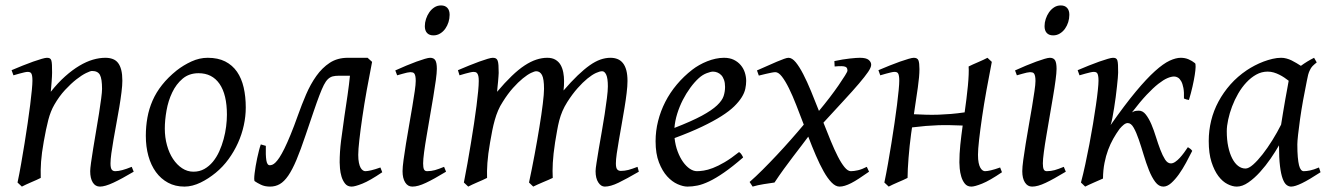

<svg xmlns="http://www.w3.org/2000/svg" viewBox="-20 -671 4920 711"><path d="M475.1 -35.2Q430.7 -8.8 399.7 5.6Q368.7 20 350.1 20Q333 20 323.5 4.6Q314 -10.7 314 -37.1Q314 -45.9 317.1 -68.6Q320.3 -91.3 325.2 -121.6Q330.1 -151.9 335.9 -186Q341.8 -220.2 346.7 -251Q351.6 -281.7 354.7 -306.2Q357.9 -330.6 357.9 -341.8Q357.9 -378.9 350.1 -393.6Q342.3 -408.2 320.8 -408.2Q314.5 -408.2 298.6 -400.4Q282.7 -392.6 262.7 -377Q242.7 -361.3 220.9 -337.9Q199.2 -314.5 181.2 -283.2Q167.5 -259.8 158.9 -227.1Q150.4 -194.3 142.1 -147Q134.3 -103.5 132.1 -72.3Q129.9 -41 130.9 -12.2Q124.5 -8.8 115 -4.6Q105.5 -0.5 95.5 3.9Q85.4 8.3 76.2 12.5Q66.9 16.6 61 20L44.9 4.9Q51.8 -27.3 58.3 -64.9Q64.9 -102.5 71 -140.4Q77.1 -178.2 82.5 -215.1Q87.9 -252 91.8 -283Q95.7 -314 97.9 -337.4Q100.1 -360.8 100.1 -372.1Q100.1 -383.3 98.9 -389.9Q97.7 -396.5 95.5 -399.7Q93.3 -402.8 89.8 -403.8Q86.4 -404.8 82 -404.8Q77.6 -404.8 69.1 -402.8Q60.5 -400.9 51.8 -398.4Q41.5 -395.5 29.8 -392.1L22.9 -411.1Q43.5 -419.9 64.2 -428.2Q85 -436.5 103 -442.9Q121.1 -449.2 134.5 -453.1Q147.9 -457 153.8 -457Q160.6 -457 164.6 -454.8Q168.5 -452.6 170.2 -446.8Q171.9 -440.9 172.4 -430.2Q172.9 -419.4 172.9 -401.9Q172.9 -396.5 172.4 -387.2Q171.9 -377.9 171.1 -367.4Q170.4 -356.9 169.4 -346.9Q168.5 -336.9 168 -331.1Q194.3 -364.3 221.2 -388.2Q248 -412.1 273.9 -427.5Q299.8 -442.9 324 -450Q348.1 -457 370.1 -457Q385.3 -457 397.2 -452.6Q409.2 -448.2 417 -438.2Q424.8 -428.2 429 -411.9Q433.1 -395.5 433.1 -372.1Q433.1 -355 429.9 -329.6Q426.8 -304.2 421.9 -274.7Q417 -245.1 411.1 -213.9Q405.3 -182.6 400.4 -154.3Q395.5 -126 392.3 -102.8Q389.2 -79.6 389.2 -65.9Q389.2 -49.3 393.6 -43.2Q397.9 -37.1 406.7 -37.1Q418 -37.1 432.6 -41Q447.3 -44.9 467.8 -53.2Z M820.3 -246.1Q820.3 -320.8 793 -360.4Q765.6 -399.9 715.3 -399.9Q680.2 -399.9 656.2 -379.6Q632.3 -359.4 617.7 -328.6Q603 -297.9 596.7 -262Q590.3 -226.1 590.3 -194.8Q590.3 -162.1 598.4 -133.1Q606.4 -104 620.8 -82.3Q635.3 -60.5 654.5 -47.9Q673.8 -35.2 696.3 -35.2Q718.8 -35.2 736.6 -45.2Q754.4 -55.2 768.3 -72Q782.2 -88.9 792 -110.6Q801.8 -132.3 808.1 -155.8Q814.5 -179.2 817.4 -202.6Q820.3 -226.1 820.3 -246.1ZM890.1 -272.9Q890.1 -240.2 882.8 -206.8Q875.5 -173.3 861.3 -141.8Q847.2 -110.4 826.4 -81.8Q805.7 -53.2 778.3 -30.8Q765.6 -20.5 751.5 -11.2Q737.3 -2 722.7 5.1Q708 12.2 692.9 16.1Q677.7 20 663.1 20Q628.9 20 602.3 5.6Q575.7 -8.8 557.4 -33.9Q539.1 -59.1 529.5 -93.5Q520 -127.9 520 -168Q520 -203.1 525.9 -235.6Q531.7 -268.1 544.9 -298.3Q558.1 -328.6 580.1 -356.4Q602.1 -384.3 634.3 -410.2Q659.2 -429.7 689 -443.4Q718.8 -457 749 -457Q787.1 -457 814 -443.4Q840.8 -429.7 857.7 -405.3Q874.5 -380.9 882.3 -347.2Q890.1 -313.5 890.1 -272.9Z M1237.8 -69.8Q1237.8 -107.9 1242.9 -149.2Q1248 -190.4 1255.4 -240.2Q1258.3 -258.8 1261.2 -279.1Q1264.2 -299.3 1267.1 -319.1Q1270 -338.9 1272.2 -357.2Q1274.4 -375.5 1275.9 -390.6H1235.4Q1221.7 -390.6 1212.2 -388.2Q1202.6 -385.7 1194.6 -378.2Q1186.5 -370.6 1179.2 -356.2Q1171.9 -341.8 1162.6 -317.4Q1153.3 -293 1141.1 -257.1Q1128.9 -221.2 1111.8 -170.9Q1093.3 -115.7 1077.9 -79.1Q1062.5 -42.5 1047.4 -20.5Q1032.2 1.5 1016.1 10.7Q1000 20 980 20Q960.4 20 946 12.9Q931.6 5.9 923.3 0Q921.4 -1.5 921.4 -9.5Q921.4 -17.6 922.9 -29.5Q924.3 -41.5 926.8 -56.2Q929.2 -70.8 932.4 -85.4Q935.5 -100.1 939 -113.5Q942.4 -127 945.8 -136.2L964.4 -130.9Q963.4 -95.7 966.3 -77.4Q969.2 -59.1 979 -59.1Q983.4 -59.1 988.5 -61Q993.7 -63 1000.2 -69.3Q1006.8 -75.7 1014.9 -87.9Q1022.9 -100.1 1033.2 -120.8Q1043.5 -141.6 1055.9 -171.9Q1068.4 -202.1 1083.5 -244.6Q1097.2 -283.2 1113.5 -321.3Q1129.9 -359.4 1151.4 -389.6Q1172.9 -419.9 1201.2 -438.5Q1229.5 -457 1268.1 -457H1341.8V-456.5L1357.9 -441.9Q1347.7 -390.1 1338.1 -337.2Q1328.6 -284.2 1321.8 -237.3Q1314.9 -190.4 1310.8 -153.6Q1306.6 -116.7 1306.6 -97.7Q1306.6 -80.1 1309.1 -68.4Q1311.5 -56.6 1315.4 -49.8Q1319.3 -43 1324 -40Q1328.6 -37.1 1332.5 -37.1Q1340.8 -37.1 1354.5 -40.3Q1368.2 -43.5 1388.7 -50.8L1395.5 -33.2Q1349.6 -2 1322 9Q1294.4 20 1282.2 20Q1266.6 20 1257.8 8.8Q1249 -2.4 1244.6 -17.3Q1240.2 -32.2 1239 -47.4Q1237.8 -62.5 1237.8 -69.8Z M1631.8 -35.2Q1608.9 -21.5 1590.6 -11.2Q1572.3 -1 1557.1 6.1Q1542 13.2 1529.8 16.6Q1517.6 20 1506.8 20Q1490.2 20 1480.5 4.6Q1470.7 -10.7 1470.7 -37.1Q1470.7 -51.8 1474.4 -78.9Q1478 -106 1483.4 -138.9Q1488.8 -171.9 1495.1 -207.8Q1501.5 -243.7 1506.8 -276.1Q1512.2 -308.6 1515.9 -333.7Q1519.5 -358.9 1519.5 -371.1Q1519.5 -382.3 1518.1 -388.9Q1516.6 -395.5 1514.2 -398.7Q1511.7 -401.9 1507.8 -402.8Q1503.9 -403.8 1499.5 -403.8Q1495.6 -403.8 1487.5 -402.1Q1479.5 -400.4 1471.2 -397.9Q1461.9 -395.5 1450.7 -392.1L1443.8 -410.2Q1464.4 -419.4 1484.6 -428Q1504.9 -436.5 1522.5 -442.9Q1540 -449.2 1553.2 -453.1Q1566.4 -457 1572.8 -457Q1586.4 -457 1592 -447.8Q1597.7 -438.5 1597.7 -416Q1597.7 -401.9 1594 -374.3Q1590.3 -346.7 1584.5 -312.5Q1578.6 -278.3 1572.3 -241Q1565.9 -203.6 1560.1 -169.4Q1554.2 -135.3 1550.5 -107.7Q1546.9 -80.1 1546.9 -65.9Q1546.9 -50.8 1550 -43.9Q1553.2 -37.1 1561.5 -37.1Q1576.7 -37.1 1590.6 -41Q1604.5 -44.9 1624.5 -53.2ZM1645 -616.2Q1645 -602.5 1640.9 -589.1Q1636.7 -575.7 1628.9 -564.7Q1621.1 -553.7 1609.9 -546.9Q1598.6 -540 1585 -540Q1569.8 -540 1561.5 -548.8Q1553.2 -557.6 1553.2 -574.2Q1553.2 -587.4 1557.6 -600.8Q1562 -614.3 1569.8 -625.5Q1577.6 -636.7 1588.6 -643.8Q1599.6 -650.9 1613.3 -650.9Q1628.4 -650.9 1636.7 -641.8Q1645 -632.8 1645 -616.2Z M2345.7 -35.2Q2300.3 -8.8 2270.5 5.6Q2240.7 20 2219.7 20Q2205.6 20 2195.6 4.6Q2185.5 -10.7 2185.5 -37.1Q2185.5 -45.9 2189 -67.9Q2192.4 -89.8 2197.3 -119.4Q2202.1 -148.9 2208.3 -182.6Q2214.4 -216.3 2219.2 -248.3Q2224.1 -280.3 2227.5 -307.6Q2231 -335 2231 -351.1Q2231 -381.3 2224.9 -394.3Q2218.8 -407.2 2210 -407.2Q2200.7 -407.2 2186.5 -400.6Q2172.4 -394 2155.3 -380.1Q2138.2 -366.2 2118.9 -344.5Q2099.6 -322.8 2080.6 -293Q2069.8 -275.9 2062.7 -259.3Q2055.7 -242.7 2051 -224.9Q2046.4 -207 2043 -187.3Q2039.6 -167.5 2035.6 -144Q2028.8 -99.6 2027.1 -67.9Q2025.4 -36.1 2026.9 -12.2Q2020 -8.8 2010.3 -4.6Q2000.5 -0.5 1990.2 3.9Q1980 8.3 1970.5 12.5Q1960.9 16.6 1954.6 20L1939 4.9Q1949.7 -44.9 1959.7 -98.6Q1969.7 -152.3 1977.5 -200.4Q1985.4 -248.5 1990 -286.1Q1994.6 -323.7 1994.6 -341.8Q1994.6 -378.9 1987.1 -393.1Q1979.5 -407.2 1965.8 -407.2Q1959.5 -407.2 1946.3 -400.9Q1933.1 -394.5 1916 -380.6Q1898.9 -366.7 1879.6 -345.2Q1860.4 -323.7 1841.8 -293.9Q1831.5 -278.3 1824.5 -261.7Q1817.4 -245.1 1812.3 -226.8Q1807.1 -208.5 1803 -188Q1798.8 -167.5 1794.9 -144Q1787.1 -99.6 1784.9 -67.6Q1782.7 -35.6 1783.7 -12.2Q1777.3 -8.8 1767.8 -4.6Q1758.3 -0.5 1748.3 3.9Q1738.3 8.3 1729 12.5Q1719.7 16.6 1713.9 20L1697.8 4.9Q1704.6 -29.3 1711.2 -66.7Q1717.8 -104 1723.9 -141.1Q1730 -178.2 1735.4 -213.6Q1740.7 -249 1744.6 -279.3Q1748.5 -309.6 1750.7 -333.3Q1752.9 -356.9 1752.9 -371.1Q1752.9 -382.3 1751.5 -388.9Q1750 -395.5 1747.3 -399.2Q1744.6 -402.8 1741.2 -403.8Q1737.8 -404.8 1733.9 -404.8Q1729 -404.8 1720.5 -402.8Q1711.9 -400.9 1703.1 -398.4Q1692.9 -395.5 1681.6 -392.1L1675.8 -411.1Q1696.3 -419.9 1716.8 -428.2Q1737.3 -436.5 1754.9 -442.9Q1772.5 -449.2 1785.6 -453.1Q1798.8 -457 1804.7 -457Q1812 -457 1816.4 -454.6Q1820.8 -452.1 1823 -446Q1825.2 -439.9 1825.9 -429Q1826.7 -418 1826.7 -400.9Q1826.7 -395.5 1825.9 -387.5Q1825.2 -379.4 1824.5 -369.9Q1823.7 -360.4 1822.5 -350.1Q1821.3 -339.8 1820.8 -331.1Q1849.6 -365.2 1874.8 -389.4Q1899.9 -413.6 1922.6 -428.5Q1945.3 -443.4 1966.1 -450.2Q1986.8 -457 2006.8 -457Q2024.9 -457 2037.1 -449.7Q2049.3 -442.4 2056.2 -430.2Q2063 -418 2065.9 -402.6Q2068.8 -387.2 2068.8 -371.1Q2068.8 -361.8 2068.4 -354.2Q2067.9 -346.7 2066.9 -335.9Q2095.2 -368.7 2119.1 -391.6Q2143.1 -414.6 2163.8 -429.2Q2184.6 -443.8 2203.4 -450.4Q2222.2 -457 2240.7 -457Q2254.9 -457 2266.6 -452.4Q2278.3 -447.8 2286.6 -437.5Q2294.9 -427.2 2299.3 -410.9Q2303.7 -394.5 2303.7 -371.1Q2303.7 -352.5 2300.5 -326.4Q2297.4 -300.3 2292.5 -271Q2287.6 -241.7 2282.2 -210.9Q2276.9 -180.2 2272 -152.6Q2267.1 -125 2263.9 -102.3Q2260.7 -79.6 2260.7 -65.9Q2260.7 -49.3 2265.6 -43.7Q2270.5 -38.1 2278.8 -38.1Q2293 -38.1 2306.9 -41.7Q2320.8 -45.4 2340.8 -53.2Z M2567.9 -381.8Q2551.8 -367.2 2536.4 -346.2Q2521 -325.2 2508.5 -300.8Q2496.1 -276.4 2487.8 -249.8Q2479.5 -223.1 2477.5 -197.3Q2541.5 -222.2 2578.9 -242.4Q2616.2 -262.7 2635.3 -280.8Q2654.3 -298.8 2659.7 -315.4Q2665 -332 2665 -349.1Q2665 -364.3 2661.1 -375.2Q2657.2 -386.2 2650.9 -392.8Q2644.5 -399.4 2636.5 -402.6Q2628.4 -405.8 2620.1 -405.8Q2612.3 -405.8 2597.2 -400.1Q2582 -394.5 2567.9 -381.8ZM2743.2 -371.1Q2743.2 -357.4 2740 -342.3Q2736.8 -327.1 2726.8 -311Q2716.8 -294.9 2699 -277.3Q2681.2 -259.8 2651.6 -241Q2622.1 -222.2 2579.6 -201.9Q2537.1 -181.6 2478 -159.7Q2481 -132.3 2489.5 -109.9Q2498 -87.4 2509.5 -71.3Q2521 -55.2 2534.4 -46.1Q2547.9 -37.1 2561 -37.1Q2571.3 -37.1 2585.9 -39.3Q2600.6 -41.5 2619.9 -48.8Q2639.2 -56.2 2663.3 -70.3Q2687.5 -84.5 2716.8 -107.9Q2722.2 -105 2726.3 -98.4Q2730.5 -91.8 2731.9 -87.9Q2691.9 -53.2 2661.1 -32Q2630.4 -10.7 2606.2 0.7Q2582 12.2 2562.7 16.1Q2543.5 20 2525.9 20Q2509.8 20 2489.3 11Q2468.8 2 2450.7 -17.8Q2432.6 -37.6 2420.2 -69.6Q2407.7 -101.6 2407.7 -147.9Q2407.7 -186 2417 -222.9Q2426.3 -259.8 2443.6 -293.7Q2460.9 -327.6 2486.3 -357.9Q2511.7 -388.2 2543.9 -413.1Q2555.2 -421.9 2569.3 -429.9Q2583.5 -438 2598.9 -444.1Q2614.3 -450.2 2630.1 -453.6Q2646 -457 2661.1 -457Q2682.1 -457 2697.5 -449.5Q2712.9 -441.9 2723.1 -429.7Q2733.4 -417.5 2738.3 -402.1Q2743.2 -386.7 2743.2 -371.1Z M3198.2 -35.2Q3177.2 -20.5 3161.1 -10Q3145 0.5 3132.1 7.1Q3119.1 13.7 3108.6 16.8Q3098.1 20 3088.9 20Q3074.2 20 3059.3 4.6Q3044.4 -10.7 3030 -36.4Q3015.6 -62 3001.2 -95.5Q2986.8 -128.9 2973.1 -165Q2961.9 -149.9 2947.5 -131.1Q2933.1 -112.3 2916.7 -90.8Q2900.4 -69.3 2882.8 -45.2Q2865.2 -21 2848.1 4.9Q2830.1 7.3 2807.6 11Q2785.2 14.6 2767.1 20L2755.9 2.9Q2778.3 -16.6 2804.2 -42.5Q2830.1 -68.4 2856.7 -96.7Q2883.3 -125 2908.9 -154.1Q2934.6 -183.1 2956.5 -209.5Q2942.4 -246.6 2928.7 -281.7Q2915 -316.9 2901.6 -344Q2888.2 -371.1 2875.5 -387.5Q2862.8 -403.8 2851.1 -403.8Q2846.7 -403.8 2836.7 -401.9Q2826.7 -399.9 2816.4 -397.5Q2804.2 -394.5 2790 -391.1L2783.2 -410.2Q2803.7 -418.9 2822.5 -427.5Q2841.3 -436 2856.9 -442.6Q2872.6 -449.2 2883.5 -453.1Q2894.5 -457 2899.9 -457Q2913.1 -457 2926.8 -440.4Q2940.4 -423.8 2954.6 -396.2Q2968.8 -368.7 2983.4 -333.3Q2998 -297.9 3012.7 -260.3Q3032.7 -284.2 3051.8 -309.1Q3070.8 -334 3085.4 -355.2Q3100.1 -376.5 3109.1 -391.1Q3118.2 -405.8 3118.2 -409.2Q3118.2 -414.1 3116.7 -418Q3115.2 -421.9 3110.4 -423.8Q3105.5 -425.8 3095.9 -426Q3086.4 -426.3 3070.8 -424.8L3069.8 -444.8Q3102.1 -451.7 3127 -454.3Q3151.9 -457 3164.1 -457Q3187.5 -457 3196.8 -449.2Q3206.1 -441.4 3206.1 -431.2Q3206.1 -421.4 3194.6 -404.5Q3183.1 -387.7 3160.9 -361.6Q3138.7 -335.4 3105.5 -299.6Q3072.3 -263.7 3029.3 -216.8Q3043 -181.6 3056.4 -149.2Q3069.8 -116.7 3082.5 -91.8Q3095.2 -66.9 3107.4 -52Q3119.6 -37.1 3130.9 -37.1Q3142.1 -37.1 3157 -40.5Q3171.9 -43.9 3189.9 -53.2Z M3532.7 -69.8Q3532.7 -100.6 3536.1 -134.3Q3539.6 -168 3544.9 -206.1Q3521 -207 3499 -207.5Q3477.1 -208 3454.6 -207.3Q3432.1 -206.5 3408.4 -204.6Q3384.8 -202.6 3357.4 -199.2Q3356.4 -193.4 3355.7 -187.5Q3355 -181.6 3354 -175.8Q3351.1 -153.8 3348.6 -131.1Q3346.2 -108.4 3344.5 -86.9Q3342.8 -65.4 3341.8 -46.1Q3340.8 -26.9 3340.8 -12.2Q3334.5 -8.8 3325 -4.6Q3315.4 -0.5 3305.4 3.9Q3295.4 8.3 3286.1 12.5Q3276.9 16.6 3271 20L3254.9 4.9Q3261.7 -27.3 3268.3 -64.9Q3274.9 -102.5 3281 -140.4Q3287.1 -178.2 3292.5 -215.1Q3297.9 -252 3301.8 -283Q3305.7 -314 3307.9 -337.4Q3310.1 -360.8 3310.1 -372.1Q3310.1 -383.3 3308.8 -389.9Q3307.6 -396.5 3305.4 -399.7Q3303.2 -402.8 3299.8 -403.8Q3296.4 -404.8 3292 -404.8Q3287.6 -404.8 3279.1 -402.8Q3270.5 -400.9 3261.7 -398.4Q3251.5 -395.5 3239.7 -392.1L3232.9 -411.1Q3253.4 -419.9 3274.2 -428.2Q3294.9 -436.5 3313 -442.9Q3331.1 -449.2 3344.5 -453.1Q3357.9 -457 3363.8 -457Q3377.4 -457 3381.1 -447.5Q3384.8 -438 3384.8 -415Q3384.8 -388.7 3378.9 -347.2Q3373 -305.7 3364.3 -248Q3389.2 -246.6 3411.4 -246.1Q3433.6 -245.6 3455.8 -246.3Q3478 -247.1 3501.5 -249Q3524.9 -251 3552.2 -254.9Q3555.7 -278.8 3558.8 -304.4Q3562 -330.1 3564.2 -353Q3566.4 -376 3567.1 -394.8Q3567.9 -413.6 3566.9 -424.8Q3573.2 -428.2 3582.8 -432.4Q3592.3 -436.5 3602.3 -440.9Q3612.3 -445.3 3621.6 -449.5Q3630.9 -453.6 3636.7 -457L3652.8 -441.9Q3642.6 -390.1 3633.1 -337.2Q3623.5 -284.2 3616.7 -237.3Q3609.9 -190.4 3605.7 -153.6Q3601.6 -116.7 3601.6 -97.7Q3601.6 -80.1 3604 -68.4Q3606.4 -56.6 3610.4 -49.8Q3614.3 -43 3618.9 -40Q3623.5 -37.1 3627.4 -37.1Q3635.7 -37.1 3649.4 -40.3Q3663.1 -43.5 3683.6 -50.8L3690.4 -33.2Q3644.5 -2 3616.9 9Q3589.4 20 3577.1 20Q3561.5 20 3552.7 8.8Q3543.9 -2.4 3539.6 -17.3Q3535.2 -32.2 3533.9 -47.4Q3532.7 -62.5 3532.7 -69.8Z M3926.8 -35.2Q3903.8 -21.5 3885.5 -11.2Q3867.2 -1 3852.1 6.1Q3836.9 13.2 3824.7 16.6Q3812.5 20 3801.8 20Q3785.2 20 3775.4 4.6Q3765.6 -10.7 3765.6 -37.1Q3765.6 -51.8 3769.3 -78.9Q3772.9 -106 3778.3 -138.9Q3783.7 -171.9 3790 -207.8Q3796.4 -243.7 3801.8 -276.1Q3807.1 -308.6 3810.8 -333.7Q3814.5 -358.9 3814.5 -371.1Q3814.5 -382.3 3813 -388.9Q3811.5 -395.5 3809.1 -398.7Q3806.6 -401.9 3802.7 -402.8Q3798.8 -403.8 3794.4 -403.8Q3790.5 -403.8 3782.5 -402.1Q3774.4 -400.4 3766.1 -397.9Q3756.8 -395.5 3745.6 -392.1L3738.8 -410.2Q3759.3 -419.4 3779.5 -428Q3799.8 -436.5 3817.4 -442.9Q3835 -449.2 3848.1 -453.1Q3861.3 -457 3867.7 -457Q3881.3 -457 3887 -447.8Q3892.6 -438.5 3892.6 -416Q3892.6 -401.9 3888.9 -374.3Q3885.3 -346.7 3879.4 -312.5Q3873.5 -278.3 3867.2 -241Q3860.8 -203.6 3855 -169.4Q3849.1 -135.3 3845.5 -107.7Q3841.8 -80.1 3841.8 -65.9Q3841.8 -50.8 3845 -43.9Q3848.1 -37.1 3856.4 -37.1Q3871.6 -37.1 3885.5 -41Q3899.4 -44.9 3919.4 -53.2ZM3939.9 -616.2Q3939.9 -602.5 3935.8 -589.1Q3931.6 -575.7 3923.8 -564.7Q3916 -553.7 3904.8 -546.9Q3893.6 -540 3879.9 -540Q3864.7 -540 3856.4 -548.8Q3848.1 -557.6 3848.1 -574.2Q3848.1 -587.4 3852.5 -600.8Q3856.9 -614.3 3864.7 -625.5Q3872.6 -636.7 3883.5 -643.8Q3894.5 -650.9 3908.2 -650.9Q3923.3 -650.9 3931.6 -641.8Q3939.9 -632.8 3939.9 -616.2Z M4395 -112.3Q4384.8 -91.8 4372.1 -68.4Q4359.4 -44.9 4345.5 -25.4Q4331.5 -5.9 4316.9 7.1Q4302.2 20 4288.1 20Q4271 20 4258.1 2.7Q4245.1 -14.6 4234.6 -41Q4224.1 -67.4 4215.1 -97.7Q4206.1 -127.9 4197 -154.3Q4188 -180.7 4178.2 -198Q4168.5 -215.3 4156.2 -215.3Q4149.4 -215.3 4141.8 -209.5Q4134.3 -203.6 4126 -193.8Q4113.3 -176.3 4102.5 -157.2Q4091.8 -138.2 4083.5 -116Q4075.2 -93.8 4070.1 -67.6Q4064.9 -41.5 4064.5 -9.8Q4057.6 -6.8 4048.8 -2.9Q4040 1 4031 4.9Q4022 8.8 4013.2 12.9Q4004.4 17.1 3998.5 20L3982.9 4.9Q3991.2 -25.9 3999 -62.5Q4006.8 -99.1 4014.2 -137.2Q4021.5 -175.3 4027.6 -212.4Q4033.7 -249.5 4038.3 -281.2Q4043 -313 4045.4 -336.7Q4047.9 -360.4 4047.9 -372.1Q4047.9 -383.3 4046.6 -389.9Q4045.4 -396.5 4043.2 -399.7Q4041 -402.8 4037.6 -403.8Q4034.2 -404.8 4029.8 -404.8Q4025.4 -404.8 4016.8 -402.8Q4008.3 -400.9 3999.5 -398.4Q3989.3 -395.5 3977.5 -392.1L3970.7 -411.1Q3991.2 -419.9 4012 -428.2Q4032.7 -436.5 4050.8 -442.9Q4068.8 -449.2 4082.3 -453.1Q4095.7 -457 4101.6 -457Q4108.4 -457 4112.3 -454.8Q4116.2 -452.6 4117.9 -446.8Q4119.6 -440.9 4120.1 -430.2Q4120.6 -419.4 4120.6 -401.9Q4120.6 -396 4119.4 -382.1Q4118.2 -368.2 4116.2 -350.1Q4114.3 -332 4111.6 -311.3Q4108.9 -290.5 4105.7 -271Q4102.5 -251.5 4099.4 -234.9Q4096.2 -218.3 4092.8 -208Q4145.5 -283.2 4185.8 -331.5Q4226.1 -379.9 4257.1 -407.7Q4288.1 -435.5 4311.3 -446.3Q4334.5 -457 4352.5 -457Q4368.2 -457 4381.3 -451.4Q4394.5 -445.8 4405.3 -437Q4407.7 -435.1 4407.5 -423.3Q4407.2 -411.6 4404.3 -393.1Q4401.4 -374.5 4396 -350.6Q4390.6 -326.7 4382.8 -300.8Q4372.6 -302.2 4364.3 -306.2Q4365.2 -329.6 4362.3 -345.2Q4359.4 -360.8 4354 -370.4Q4348.6 -379.9 4341.8 -383.8Q4335 -387.7 4328.1 -387.7Q4317.4 -387.7 4303 -381.6Q4288.6 -375.5 4269.5 -360.6Q4250.5 -345.7 4226.3 -320.1Q4202.1 -294.4 4171.9 -254.9Q4180.2 -259.8 4186.5 -260.5Q4192.9 -261.2 4197.3 -261.2Q4211.9 -261.2 4223.1 -246.8Q4234.4 -232.4 4243.7 -210.7Q4252.9 -189 4260.7 -163.6Q4268.6 -138.2 4276.9 -116.5Q4285.2 -94.7 4294.4 -80.3Q4303.7 -65.9 4315.9 -65.9Q4323.7 -65.9 4332.3 -71.8Q4340.8 -77.6 4348.9 -86.4Q4356.9 -95.2 4364.7 -105.7Q4372.6 -116.2 4378.9 -126L4387.7 -120.1Q4390.6 -118.2 4395 -112.3Z M4831.1 -411.1 4830.1 -410.2Q4826.7 -403.3 4824.2 -394Q4821.8 -384.8 4819.3 -371.1Q4812 -335.9 4805.4 -299.1Q4798.8 -262.2 4794.2 -229.5Q4789.6 -196.8 4786.9 -171.9Q4784.2 -147 4784.2 -136.2Q4784.2 -108.4 4785.9 -89.4Q4787.6 -70.3 4790.5 -58.8Q4793.5 -47.4 4797.9 -42.2Q4802.2 -37.1 4808.1 -37.1Q4817.9 -37.1 4831.3 -39.8Q4844.7 -42.5 4864.3 -50.8L4870.1 -33.2Q4827.6 -5.4 4801.5 7.3Q4775.4 20 4761.2 20Q4752.4 20 4744.4 13.9Q4736.3 7.8 4730 -9Q4723.6 -25.9 4720 -55.7Q4716.3 -85.4 4716.3 -132.8Q4703.6 -110.4 4685.3 -83.7Q4667 -57.1 4646 -33.9Q4625 -10.7 4602.8 4.6Q4580.6 20 4560.1 20Q4543.9 20 4525.6 10.7Q4507.3 1.5 4491.9 -18.8Q4476.6 -39.1 4466.3 -71Q4456.1 -103 4456.1 -148.9Q4456.1 -187.5 4465.1 -224.4Q4474.1 -261.2 4492.2 -294.9Q4510.3 -328.6 4536.4 -358.2Q4562.5 -387.7 4597.2 -411.1Q4610.4 -419.9 4626.2 -428.2Q4642.1 -436.5 4658.9 -442.9Q4675.8 -449.2 4692.4 -453.1Q4709 -457 4724.1 -457Q4734.4 -457 4744.1 -454.3Q4753.9 -451.7 4762.9 -447.3Q4772 -442.9 4780.8 -437.5Q4789.6 -432.1 4797.4 -427.2Q4808.6 -435.5 4821 -443.1Q4833.5 -450.7 4846.2 -457L4856 -439.9Q4846.2 -432.1 4840.3 -426Q4834.5 -419.9 4830.6 -411.1ZM4724.1 -209.5Q4727.5 -231.9 4731.7 -256.6Q4735.8 -281.2 4739.7 -303.5Q4743.7 -325.7 4747.1 -343.8Q4750.5 -361.8 4752 -371.1V-372.1Q4744.6 -377.9 4735.8 -383.8Q4727.1 -389.6 4717.3 -394.5Q4707.5 -399.4 4696.8 -402.6Q4686 -405.8 4674.3 -405.8Q4651.9 -405.8 4632.1 -394.8Q4612.3 -383.8 4595.5 -365.7Q4578.6 -347.7 4565.2 -324.5Q4551.8 -301.3 4542.5 -276.6Q4533.2 -252 4528.1 -228Q4522.9 -204.1 4522.9 -185.1Q4522.9 -153.3 4528.3 -127.9Q4533.7 -102.5 4543 -84.5Q4552.2 -66.4 4564.9 -56.6Q4577.6 -46.9 4592.3 -46.9Q4604 -46.9 4620.6 -61.5Q4637.2 -76.2 4655.5 -99.6Q4673.8 -123 4691.9 -152.1Q4710 -181.2 4724.1 -209.5Z"/></svg>

Font: Gentium Plus Cyr
Style: Italic
Weight: 400
Italic angle: -8°
Designer: J. Victor Gaultney, Annie Olsen, Iska Routamaa, Becca Hirsbrunner
Foundry: SIL International
Version: Version 5.000